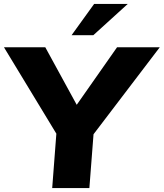

<svg xmlns="http://www.w3.org/2000/svg" viewBox="-48 -951 828 971"><path d="M425 -272 404 0H216L237 -275L-28 -712H181L340 -421L544 -712H760ZM314 -773 428 -931H598L424 -773Z"/></svg>

Font: Muli Black
Style: Italic
Weight: 900
Italic angle: -4.541°
Designer: Vernon Adams
Foundry: Vernon Adams
Version: Version 2.001